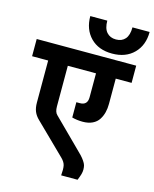

<svg xmlns="http://www.w3.org/2000/svg" viewBox="-148 -981 899 1123"><g transform="rotate(15 301.5 -419.0)"><path d="M256.3 -891.4H359.3Q359.3 -844.5 379.9 -821.2Q400.5 -798 436.1 -798Q471.8 -798 491.7 -821Q511.7 -844 511.7 -891.4H615.6Q615.6 -811 566.7 -761.7Q517.8 -712.4 435.3 -712.4Q352.7 -712.4 304.5 -761.7Q256.3 -811 256.3 -891.4ZM590.8 -680.7V-576.5H494.8V-423.5Q494.8 -395.7 488.9 -372.1Q483.1 -348.4 469.8 -327.5Q456.6 -306.7 431.8 -294.7Q407 -282.8 372.7 -282.8Q338.4 -282.8 308 -291.1V-383.6H329.3Q375.3 -383.6 375.3 -431.4V-576.5H204.6V-330.1Q204.6 -295.8 220.7 -281.1L381.8 -121.2Q401.8 -102.1 412.9 -90.1Q424 -78.2 433.8 -64.1Q443.5 -50 446.6 -39.3Q449.6 -28.7 449.8 -14.1Q450 0.4 445.5 15.9Q440.9 31.3 432.2 52.6H332.8Q336.2 14.3 332.1 -6.3Q328 -26.9 307.1 -47.4L124.7 -225.9Q104.3 -245.4 94.9 -267.8Q85.6 -290.2 85.6 -321.9V-576.5H-11.7V-680.7Z"/></g></svg>

Font: Puralecka Narrow
Style: Bold
Weight: 700
Designer: Hector Gatti, Marcela Romero, Pablo Cosgaya and Nicolas Silva
Version: Version 1.004;PS 001.004;hotconv 1.0.70;makeotf.lib2.5.58329